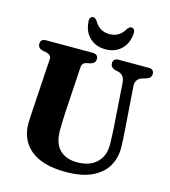

<svg xmlns="http://www.w3.org/2000/svg" viewBox="-131 -1006 994 1125"><g transform="rotate(15 366.0 -443.0)"><path d="M578 -306 559.5 -576Q556.5 -621.5 519.5 -631.5L500 -636Q469.5 -644.5 469.5 -670Q469.5 -700 502.5 -700H684.5Q717 -700 717 -670Q717 -645.5 687 -636.5L668 -631Q622.5 -618 626 -571.5L645 -308Q647 -282 648.2 -257Q649.5 -232 650 -205Q650.5 -142 621 -92.2Q591.5 -42.5 530 -13.5Q468.5 15.5 372.5 15.5Q231 15.5 159.2 -43.5Q87.5 -102.5 88 -204Q88 -223.5 90.2 -257.5Q92.5 -291.5 94.5 -325L111.5 -598Q113 -624.5 83.5 -631.5L60 -636Q29 -643.5 29 -670Q29 -700 62.5 -700H345Q378 -700 378 -670Q378 -644.5 347.5 -636.5L323 -631.5Q299 -626 297.5 -598.5L280.5 -322Q279 -289.5 278.2 -262.8Q277.5 -236 277 -216.5Q276.5 -133.5 315.2 -95Q354 -56.5 422 -56.5Q497.5 -56.5 540 -96.8Q582.5 -137 582 -207.5Q581.5 -241.5 580.2 -263.8Q579 -286 578 -306ZM410.5 -831Q470.5 -831 501.5 -885Q514 -902.5 526 -902.5Q537 -902.5 543 -893.5Q549 -884.5 547.5 -869.5Q542.5 -808 505 -773.5Q467.5 -739 410.5 -739Q353.5 -739 316 -773.5Q278.5 -808 273.5 -869.5Q272 -884.5 277.8 -893.5Q283.5 -902.5 295 -902.5Q307 -902.5 319.5 -885Q350 -831 410.5 -831Z"/></g></svg>

Font: Fraunces 72pt S050
Style: Bold
Weight: 700
Version: Version 1.000; ttfautohint (v1.8.3)